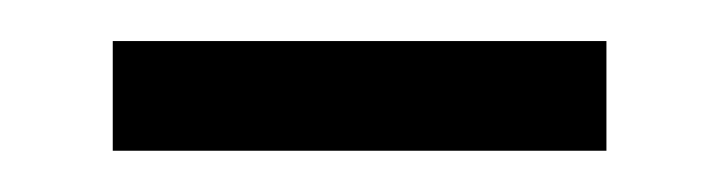

<svg xmlns="http://www.w3.org/2000/svg" viewBox="-20 -608 352 94"><path d="M35.2 -534.2V-587.9H276.9V-534.2Z"/></svg>

Font: Arapey-Regular
Style: Regular
Weight: 400
Designer: Eduardo Rodriguez Tunni
Foundry: Eduardo Rodriguez Tunni
Version: Version 1.002